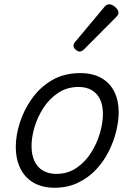

<svg xmlns="http://www.w3.org/2000/svg" viewBox="-20 -862 629 901"><path d="M236 19Q177 19 136 -5.5Q95 -30 74.5 -73.5Q54 -117 54 -172Q54 -226 73 -286Q92 -346 130 -399.5Q168 -453 224.5 -486Q281 -519 357 -519Q415 -519 455.5 -496Q496 -473 516.5 -431.5Q537 -390 537 -335Q537 -295 525.5 -247Q514 -199 490.5 -152Q467 -105 431 -66.5Q395 -28 346 -4.5Q297 19 236 19ZM244 -46Q298 -46 339 -74Q380 -102 407.5 -145.5Q435 -189 449 -237.5Q463 -286 463 -327Q463 -368 449.5 -396Q436 -424 410.5 -439Q385 -454 349 -454Q295 -454 253.5 -426.5Q212 -399 184 -356Q156 -313 142 -265.5Q128 -218 128 -177Q128 -136 141.5 -106.5Q155 -77 181.5 -61.5Q208 -46 244 -46ZM353 -620Q346 -620 335.5 -628.5Q325 -637 325 -646Q325 -652 327 -657Q329 -662 334 -667L467 -826Q474 -835 480 -838.5Q486 -842 493 -842Q501 -842 511 -836Q521 -830 528.5 -821Q536 -812 536 -802Q536 -796 533 -791.5Q530 -787 525 -782L377 -633Q365 -620 353 -620Z"/></svg>

Font: Playwrite CU Light
Style: Regular
Weight: 300
Designer: Veronika Burian, José Scaglione
Foundry: TypeTogether
Version: Version 1.002